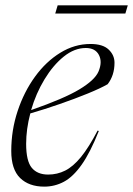

<svg xmlns="http://www.w3.org/2000/svg" viewBox="-20 -686 496 716"><path d="M348.5 -197.5Q316.5 -117 284.5 -71.8Q252.5 -26.5 218.2 -8.2Q184 10 145 10Q88 10 55 -22.2Q22 -54.5 22 -123Q22 -200.5 45.8 -272Q69.5 -343.5 110.5 -400Q151.5 -456.5 204.8 -489.2Q258 -522 317.5 -522Q363.5 -522 385.2 -501.2Q407 -480.5 407 -452Q407 -405 381.5 -372Q355.5 -357 307.2 -337.2Q259 -317.5 202 -297.8Q145 -278 93 -263Q77.5 -204.5 77.5 -149.5Q77.5 -85.5 98.5 -60.2Q119.5 -35 159.5 -35Q193.5 -35 223 -49.8Q252.5 -64.5 281.8 -100.2Q311 -136 344 -199ZM300 -507Q257.5 -507 217.8 -475Q178 -443 146 -390.2Q114 -337.5 96 -275.5Q219.5 -318.5 276.2 -352.8Q333 -387 347 -418.5Q362.5 -454.5 349 -480.8Q335.5 -507 300 -507ZM186 -635.5 195 -666H456.5L447.5 -635.5Z"/></svg>

Font: Newsreader 72pt Light
Style: Italic
Weight: 300
Italic angle: -17°
Designer: Hugues Gentile
Foundry: Production Type
Version: Version 1.003; ttfautohint (v1.8.3)